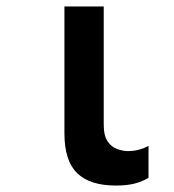

<svg xmlns="http://www.w3.org/2000/svg" viewBox="-20 -566 540 596"><path d="M340 10Q259 10 219.5 -28.5Q180 -67 180 -152V-546H302V-180Q302 -144 314.5 -126.5Q327 -109 344.5 -103Q362 -97 377 -97Q396 -97 412 -101.5Q428 -106 441 -113V-14Q421 -2 397 4Q373 10 340 10Z"/></svg>

Font: Noto Sans Mono ExtraCondensed
Style: Bold
Weight: 700
Width: 2
Designer: Monotype Design Team
Foundry: Monotype Imaging Inc.
Version: Version 2.014